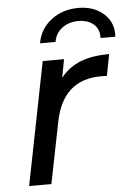

<svg xmlns="http://www.w3.org/2000/svg" viewBox="-53 -784 570 825"><g transform="rotate(-5 232.0 -372.0)"><path d="M431 -535 413 -442Q404 -443 388 -443Q223 -443 188 -265L135 0H39L144 -530H236L221 -451Q256 -495 307 -515Q358 -535 431 -535ZM316 -744Q383 -744 425.5 -706Q468 -668 464 -607H400Q402 -644 377.5 -666Q353 -688 311 -688Q270 -688 241 -666Q212 -644 206 -607H139Q150 -669 199 -706.5Q248 -744 316 -744Z"/></g></svg>

Font: Montserrat Alternates Medium
Style: Italic
Weight: 500
Italic angle: -11.3°
Designer: Julieta Ulanovsky
Foundry: Julieta Ulanovsky
Version: Version 7.200